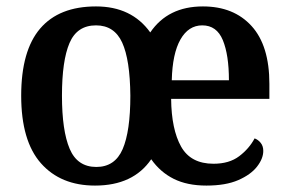

<svg xmlns="http://www.w3.org/2000/svg" viewBox="-20 -568 901 598"><path d="M276 10Q169 10 107.5 -59.5Q46 -129 46 -270Q46 -410 105 -479Q164 -548 279 -548Q390 -548 448 -467Q503 -548 612 -548Q708 -548 763.5 -487Q819 -426 819 -307V-260H513Q514 -165 544 -111.5Q574 -58 645 -58Q694 -58 725 -81.5Q756 -105 773 -137Q784 -133 792 -123Q800 -113 800 -98Q800 -74 780.5 -49Q761 -24 722 -7Q683 10 623 10Q563 10 521 -11Q479 -32 451 -72Q395 10 276 10ZM280 -48Q338 -48 362 -103.5Q386 -159 386 -270Q385 -382 360.5 -435.5Q336 -489 279 -489Q220 -489 196.5 -434Q173 -379 173 -270Q173 -161 197 -104.5Q221 -48 280 -48ZM693 -318Q693 -397 674 -443Q655 -489 610 -489Q567 -489 542 -445Q517 -401 515 -318Z"/></svg>

Font: Noto Serif Hebrew SemiCondensed SemiBold
Style: Regular
Weight: 600
Width: 4
Designer: Monotype Design Team
Foundry: Monotype Imaging Inc.
Version: Version 2.004; ttfautohint (v1.8.4.7-5d5b)